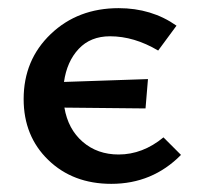

<svg xmlns="http://www.w3.org/2000/svg" viewBox="-20 -445 483 471"><path d="M381 -108 424 -65Q354 6 253 6Q159 6 98.5 -52.5Q38 -111 38 -202Q38 -298 104.5 -361.5Q171 -425 271 -425Q352 -425 413 -382L368 -321Q309 -356 250 -356Q202 -356 173 -325Q144 -294 137 -244L343 -251L337 -179L138 -181Q147 -128 183 -97Q219 -66 271 -66Q330 -66 381 -108Z"/></svg>

Font: EauTestInfant Semibold
Style: Italic
Weight: 600
Italic angle: -12°
Designer: Christian Thalmann (Catharsis Fonts)
Version: Version 0.001;PS 000.001;hotconv 1.0.88;makeotf.lib2.5.64775